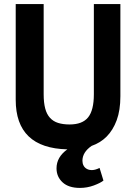

<svg xmlns="http://www.w3.org/2000/svg" viewBox="-20 -720 667 941"><path d="M440 -700H570V-248Q570 -180 552 -131Q534 -82 502 -50Q472 -20 429 -5Q384 26 384 68Q384 81 389.5 91.5Q395 102 406 108Q417 114 432.5 113.5Q448 113 468 103L487 165Q472 177 439.5 189Q407 201 372 201Q316 201 286.5 173.5Q257 146 257 105Q257 50 310 12Q57 6 57 -231V-700H194V-258Q194 -217 201.5 -188.5Q209 -160 225 -142.5Q241 -125 265 -117.5Q289 -110 321 -110Q384 -110 412 -145Q440 -180 440 -258Z"/></svg>

Font: PTSans
Style: Bold
Weight: 700
Designer: A.Korolkova, O.Umpeleva, V.Yefimov
Foundry: ParaType Ltd
Version: Version 2.003W OFL